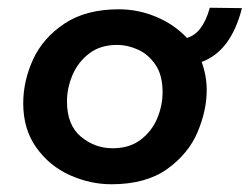

<svg xmlns="http://www.w3.org/2000/svg" viewBox="-20 -465 645 496"><path d="M501 -305Q514 -269 514 -232Q514 -180 490.5 -124Q467 -68 412 -28.5Q357 11 268 11Q213 11 160.5 -12.5Q108 -36 74 -83.5Q40 -131 40 -198Q40 -256 65.5 -311.5Q91 -367 146.5 -404Q202 -441 287 -441Q337 -441 383.5 -421.5Q430 -402 463 -367Q504 -379 522 -445L605 -444Q577 -333 501 -305ZM400 -227Q400 -271 381.5 -298Q363 -325 336 -337Q309 -349 283 -349Q239 -349 210 -326.5Q181 -304 167 -270.5Q153 -237 153 -203Q153 -142 189 -112Q225 -82 271 -82Q315 -82 344 -104.5Q373 -127 386.5 -160Q400 -193 400 -227Z"/></svg>

Font: Josefin Sans SemiBold
Style: Italic
Weight: 600
Italic angle: -7°
Designer: Santiago Orozco
Foundry: Typemade
Version: Version 2.000